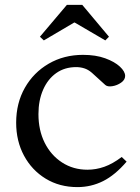

<svg xmlns="http://www.w3.org/2000/svg" viewBox="-20 -754 570 784"><path d="M296 10Q223 10 166.5 -24.5Q110 -59 78 -118.5Q46 -178 46 -253Q46 -333 81.5 -395.5Q117 -458 179 -494Q241 -530 319 -530Q371 -530 409.5 -516Q448 -502 469.5 -482Q491 -462 491 -444Q491 -428 474.5 -416.5Q458 -405 438.5 -402Q419 -399 410 -407L355 -457Q340 -470 324 -475Q308 -480 291 -480Q244 -480 209.5 -455.5Q175 -431 156 -387.5Q137 -344 137 -288Q137 -222 162.5 -171Q188 -120 233.5 -90.5Q279 -61 337 -61Q372 -61 406 -73Q440 -85 477 -113L497 -94Q450 -39 401 -14.5Q352 10 296 10ZM159 -589 143 -604 253 -734H316L425 -604L410 -589L285 -662H283Z"/></svg>

Font: Hedvig Letters Serif 14pt
Style: Regular
Weight: 400
Designer: Alexander Örn & Tor Weibull
Foundry: Kanon Foundry
Version: Version 1.000; ttfautohint (v1.8.4.7-5d5b)